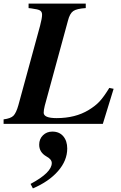

<svg xmlns="http://www.w3.org/2000/svg" viewBox="-42 -689 673 1068"><path d="M590 -195 530 0H-22V-25Q18 -30 33 -45.5Q48 -61 60 -103L181 -546Q192 -588 192 -607Q192 -622 183 -629Q174 -636 151 -639Q131 -643 117 -644V-669H435V-644Q385 -641 365.5 -627.5Q346 -614 336 -574L207 -101Q201 -77 201 -62Q201 -32 273 -32Q377 -32 451 -77Q489 -100 512.5 -125.5Q536 -151 566 -200ZM141 359 128 334Q246 271 246 218Q246 197 216 181Q176 158 176 116Q176 84 197 63.5Q218 43 249 43Q288 43 310 69Q332 95 332 137Q332 204 281 262.5Q230 321 141 359Z"/></svg>

Font: STIX
Style: Bold Italic
Weight: 700
Italic angle: -16.33°
Designer: MicroPress Inc., with final additions and corrections provided by Coen Hoffman, Elsevier (retired)
Version: Version 1.1.1